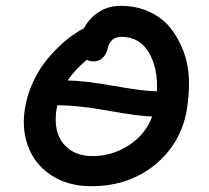

<svg xmlns="http://www.w3.org/2000/svg" viewBox="-20 -623 715 656"><path d="M292 13.2Q212.4 13.2 155.3 -24.2Q98.1 -61.5 75 -125.5Q51.8 -189.5 67.9 -266.1Q75.7 -305.7 93 -342.8Q110.4 -379.9 131.3 -407.7Q152.3 -435.5 177.5 -460Q202.6 -484.4 224.6 -500.2Q246.6 -516.1 267.1 -526.9Q285.6 -561.5 318.1 -582.3Q350.6 -603 392.1 -603Q445.3 -603 489 -583.3Q532.7 -563.5 560.8 -529.3Q588.9 -495.1 606.4 -449Q624 -402.8 625.5 -350.3Q627 -297.9 617.2 -241.2Q595.2 -128.4 506.3 -57.6Q417.5 13.2 292 13.2ZM299.8 -413.1Q287.1 -413.1 276.9 -418.9Q235.8 -384.8 210.9 -348.1Q269.5 -347.2 370.1 -329.3Q470.7 -311.5 516.1 -311Q520 -390.1 488.5 -443.6Q457 -497.1 395 -497.1Q356 -497.1 347.2 -455.1Q342.8 -435.5 329.6 -424.3Q316.4 -413.1 299.8 -413.1ZM174.8 -258.8Q165.5 -211.4 175.5 -173.8Q185.5 -136.2 216.8 -113Q248 -89.8 296.9 -89.8Q363.8 -89.8 420.4 -126.7Q477.1 -163.6 500 -225.1Q456.5 -225.6 350.8 -244.6Q245.1 -263.7 175.8 -263.2Z"/></svg>

Font: Shantell Sans Irregular Bouncy
Style: Italic
Weight: 500
Italic angle: -11.31°
Designer: Stephen Nixon, Anya Danilova, Shantell Martin
Foundry: Arrow Type
Version: Version 1.006;[9816181b4]